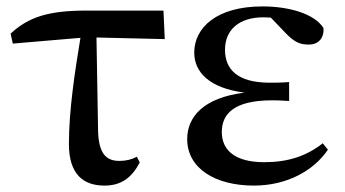

<svg xmlns="http://www.w3.org/2000/svg" viewBox="-20 -563 1077 599"><path d="M306 16C359 16 391 -9 416 -56L407 -74C390 -65 373 -61 352 -61C312 -61 288 -83 286 -154L281 -446L494 -441L490 -530H250C131 -530 69 -510 13 -458L20 -427L231 -445C214 -342 195 -220 195 -114C195 -20 239 16 306 16Z M772 16C876 16 959 -31 1003 -96L987 -116C936 -76 879 -57 804 -57C714 -57 672 -94 672 -151C672 -207 709 -250 829 -250C841 -250 852 -250 882 -248V-307C857 -305 840 -305 822 -305C720 -305 682 -347 682 -408C682 -470 726 -509 802 -509L825 -508L869 -462C900 -429 918 -424 944 -424C973 -424 992 -444 989 -476C960 -521 880 -543 799 -543C655 -543 586 -476 586 -399C586 -338 633 -288 743 -274C613 -258 564 -197 564 -129C564 -38 651 16 772 16Z"/></svg>

Font: Noto Serif CJK HK SemiBold
Style: Regular
Weight: 600
Designer: Ryoko NISHIZUKA 西塚涼子 (kana & ideographs); Frank Grießhammer (Latin, Greek & Cyrillic); Wenlong ZHANG 张文龙 (bopomofo); San
Foundry: Adobe
Version: Version 2.001;hotconv 1.1.0;makeotfexe 2.6.0